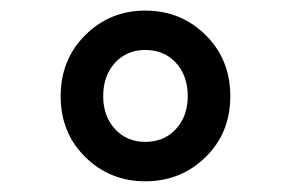

<svg xmlns="http://www.w3.org/2000/svg" viewBox="-20 -798 540 357"><path d="M250 -460.9Q184.6 -460.9 138.7 -505.9Q92.8 -550.8 92.8 -619.1Q92.8 -687.5 138.7 -732.9Q184.6 -778.3 250 -778.3Q316.4 -778.3 362.3 -732.9Q408.2 -687.5 408.2 -619.1Q408.2 -550.8 362.3 -505.9Q316.4 -460.9 250 -460.9ZM250 -534.2Q285.2 -534.2 307.1 -558.1Q329.1 -582 329.1 -619.1Q329.1 -657.2 307.1 -681.2Q285.2 -705.1 250 -705.1Q215.8 -705.1 193.8 -681.2Q171.9 -657.2 171.9 -619.1Q171.9 -582 193.8 -558.1Q215.8 -534.2 250 -534.2Z"/></svg>

Font: Gen Shin Gothic Monospace Bold
Style: Bold
Weight: 700
Designer: [Source Han Sans]
Ryoko NISHIZUKA  (kana & ideographs); Paul D. Hunt (Latin, Greek & Cyrillic); Wenlong ZHANG  (bopomofo
Version: Version 1.002.20150607